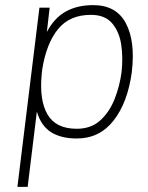

<svg xmlns="http://www.w3.org/2000/svg" viewBox="-20 -530 577 750"><path d="M88 200H48L134 -500H174L163 -405Q192 -460 237 -485Q282 -510 344 -510Q434 -510 471.5 -439.5Q509 -369 495 -250V-249Q479 -130 424 -59.5Q369 11 280 11Q218 11 179 -14Q140 -39 124 -94ZM335 -472Q252 -472 206.5 -416Q161 -360 145 -259L143 -241Q133 -139 165.5 -83Q198 -27 280 -27Q336 -27 372 -60Q408 -93 428 -144Q448 -195 455 -250Q461 -305 453.5 -355.5Q446 -406 418 -439Q390 -472 335 -472Z"/></svg>

Font: Haskoy ExtraLight
Style: Italic
Weight: 200
Designer: Ertekin Erdin
Foundry: Ertekin Erdin
Version: Version 2.000; ttfautohint (v1.8.4.7-5d5b)